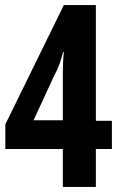

<svg xmlns="http://www.w3.org/2000/svg" viewBox="-20 -735 480 755"><path d="M227 -149V0H357V-149H420V-260H357V-715H231L1 -246V-149ZM227 -262H112L190 -431C212 -472 221 -501 228 -530H231C228 -501 227 -481 227 -421Z"/></svg>

Font: Noto Sans Gurmukhi ExtraCondensed
Style: Bold
Weight: 700
Width: 2
Designer: Jelle Bosma - Monotype Design Team
Foundry: Monotype Imaging Inc.
Version: Version 2.004